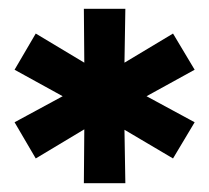

<svg xmlns="http://www.w3.org/2000/svg" viewBox="-20 -762 474 435"><path d="M312 -544 421 -485 372 -403 262 -468 264 -347H170L171 -469L61 -403L13 -485L122 -544L13 -604L61 -686L171 -620L170 -742H264L262 -620L372 -686L421 -604Z"/></svg>

Font: Chess Sans
Style: Bold
Weight: 700
Designer: Wolf Bōese
Foundry: Wolf Bōese
Version: Version 7.223